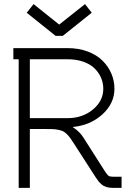

<svg xmlns="http://www.w3.org/2000/svg" viewBox="-20 -913 647 933"><path d="M267.1 -793.9H268.1L393.1 -893.1L425.8 -851.1L285.2 -738.8H250L109.9 -851.1L143.1 -893.1ZM308.1 -338.9Q380.4 -338.9 431.2 -380.6Q481.9 -422.4 481.9 -481.9Q481.9 -509.3 471.4 -534.2Q460.9 -559.1 440.4 -579.8Q419.9 -600.6 385.7 -612.8Q351.6 -625 308.1 -625H125V-338.9ZM386.2 -243.2 490.2 -80.1Q501 -63.5 507.3 -58.8Q513.7 -54.2 529.8 -54.2H570.8V0H529.8Q511.7 0 498 -3.9Q484.4 -7.8 474.1 -16.6Q463.9 -25.4 458.5 -32.2Q453.1 -39.1 444.8 -51.8L340.8 -212.9Q328.6 -231.9 321.3 -242.2Q314 -252.4 304 -262Q293.9 -271.5 286.4 -275.1Q278.8 -278.8 264.4 -282Q250 -285.2 235.6 -285.6Q221.2 -286.1 195.8 -286.1H125V0H70.8V-625H44.9V-679.2H308.1Q362.8 -679.2 407 -662.4Q451.2 -645.5 479 -617.4Q506.8 -589.4 521.5 -554.7Q536.1 -520 536.1 -481.9Q536.1 -410.6 477.8 -357.4Q419.4 -304.2 334 -295.9V-294.9Q366.7 -274.4 386.2 -243.2Z"/></svg>

Font: Rawengulk
Style: Demibold
Weight: 600
Version: Version 0.92